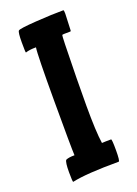

<svg xmlns="http://www.w3.org/2000/svg" viewBox="-135 -724 576 806"><g transform="rotate(-20 153.5 -321.5)"><path d="M258 -89Q262 -89 262 -39.5Q262 10 256 10Q111 10 48 24Q45 24 45 -20Q45 -64 52 -73Q64 -79 91 -79Q89 -113 89 -321.5Q89 -530 94 -560H92Q65 -560 47 -554Q45 -554 45 -599.5Q45 -645 51 -651Q57 -657 131 -662Q205 -667 255 -667Q258 -667 258 -651L255 -577Q255 -573 252 -573Q218 -573 216 -571.5Q214 -570 213 -530Q209 -372 209 -256.5Q209 -141 217 -88Q230 -89 258 -89Z"/></g></svg>

Font: Bubblegum Sans
Style: Regular
Weight: 400
Designer: Angel Koziupa and Alejandro Paul
Foundry: Angel Koziupa and Alejandro Paul
Version: Version 1.001